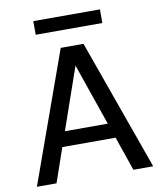

<svg xmlns="http://www.w3.org/2000/svg" viewBox="-93 -938 852 1013"><g transform="rotate(-10 333.0 -432.0)"><path d="M22 0 273 -700H395L645 0H539L334 -593H333L127 0ZM138 -183 166 -263H495L523 -183ZM155 -791V-864H512V-791Z"/></g></svg>

Font: DM Sans 28pt Medium
Style: Regular
Weight: 500
Version: Version 4.004;gftools[0.9.30]